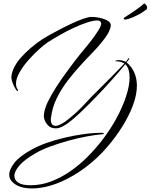

<svg xmlns="http://www.w3.org/2000/svg" viewBox="-20 -712 848 1080"><path d="M160 348Q137 348 115 344Q93 340 76 331Q62 324 48 310Q32 294 32 270Q32 241 61 204Q90 167 157 130Q192 110 239.5 93Q287 76 341.5 63Q396 50 450.5 42.5Q505 35 553 35Q564 35 564 39Q564 43 556 43Q520 46 470.5 55Q421 64 368 78.5Q315 93 265.5 111Q216 129 180 150Q119 185 90 218Q61 251 61 277Q61 300 82 315Q104 330 152 330Q212 330 269 308Q326 286 377.5 250Q429 214 473 169.5Q517 125 552 80Q600 18 635 -46.5Q670 -111 689.5 -171Q709 -231 709 -276Q709 -300 703.5 -319Q698 -338 685 -351Q651 -309 607.5 -260.5Q564 -212 518.5 -165Q473 -118 433 -80Q393 -42 366 -22Q350 -10 330.5 0Q311 10 293 10Q262 10 243 -15Q224 -40 227 -68Q230 -100 249.5 -140Q269 -180 296 -222Q323 -264 350.5 -301Q378 -338 397 -364Q426 -402 460 -442.5Q494 -483 516 -515Q539 -547 547 -568Q548 -571 548.5 -573.5Q549 -576 549 -578Q549 -588 542.5 -592.5Q536 -597 528 -597Q505 -597 470 -585.5Q435 -574 395 -555.5Q355 -537 316.5 -515Q278 -493 247 -473Q228 -460 198.5 -433.5Q169 -407 139.5 -373.5Q110 -340 90 -305Q70 -270 70 -241Q70 -223 79 -209Q84 -202 80.5 -200.5Q77 -199 74 -203Q67 -211 59.5 -226Q52 -241 47.5 -257Q43 -273 44 -282Q50 -334 98 -388.5Q146 -443 219 -492Q231 -500 258 -515Q285 -530 318.5 -547.5Q352 -565 386.5 -581Q421 -597 450 -607Q479 -617 495 -617Q507 -617 525.5 -614.5Q544 -612 562.5 -606Q581 -600 593 -590Q605 -580 603 -565Q599 -543 584.5 -519Q570 -495 547 -468Q525 -441 496 -411.5Q467 -382 438 -350Q399 -308 362 -260Q325 -212 299.5 -160Q274 -108 267 -51Q266 -48 266 -45Q266 -42 266 -39Q266 -20 273.5 -12Q281 -4 292 -4Q304 -4 320 -12Q336 -20 351 -31Q366 -42 375 -50Q419 -86 456.5 -127Q494 -168 534 -207Q569 -242 605.5 -278.5Q642 -315 680 -355Q659 -367 636 -367Q628 -367 628 -369Q628 -371 638 -373Q641 -374 647 -374Q658 -374 669 -371Q680 -368 687 -364Q691 -367 694.5 -372.5Q698 -378 700 -381Q703 -386 705.5 -384Q708 -382 706 -379Q702 -374 699.5 -370.5Q697 -367 692 -361Q722 -336 736 -302.5Q750 -269 750 -231Q750 -178 727.5 -118.5Q705 -59 667 1.5Q629 62 582 116Q529 178 463.5 227.5Q398 277 329 308Q260 339 195 346Q187 347 178 347.5Q169 348 160 348ZM684 -602Q675 -602 676 -608Q676 -613 682 -615Q692 -621 712.5 -634.5Q733 -648 744 -656Q752 -661 766 -672Q780 -683 788 -690Q791 -695 796 -690Q801 -686 805 -679.5Q809 -673 807 -665Q806 -663 805 -660.5Q804 -658 800 -656Q789 -648 777 -640Q765 -632 747 -624Q728 -614 710 -608Q692 -602 684 -602Z"/></svg>

Font: The Nautigal
Style: Regular
Weight: 400
Designer: Robert E. Leuschke
Foundry: Robert E. Leuschke
Version: Version 1.100; ttfautohint (v1.8.3)